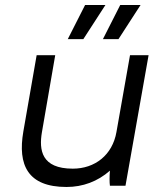

<svg xmlns="http://www.w3.org/2000/svg" viewBox="-20 -740 656 765"><path d="M245 5C310 5 369 -17 418 -60C416 -38 416 -12 418 0H480L572 -520H498L444 -214C428 -122 358 -68 270 -68C145 -68 135 -142 147 -213L200 -520H126L73 -216C50 -83 90 5 245 5ZM250 -584H312L400 -720H319ZM390 -584H452L540 -720H459Z"/></svg>

Font: Fixel Display
Style: Italic
Weight: 400
Italic angle: -10°
Designer: AlfaBravo + MacPaw
Foundry: Kyrylo Tkachov, Marchela Mozhyna, Serhii Makarenko, Maria Weinstein, Zakhar Kryvoshyya
Version: Version 1.210;Glyphs 3.2 (3217)